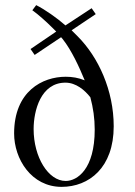

<svg xmlns="http://www.w3.org/2000/svg" viewBox="-20 -718 526 748"><path d="M35 -198C35 -99 102 10 220 10C327 10 423 -65 423 -226C423 -365 364 -495 282 -577L259 -600L353 -663L337 -686L235 -619C202 -648 155 -681 121 -698L106 -678C129 -662 163 -631 184 -610L199 -595L99 -527L115 -504L218 -573L224 -566C259 -522 289 -456 310 -405C286 -415 261 -419 236 -419C146 -419 35 -363 35 -198ZM236 -13C168 -13 111 -106 111 -215C111 -287 139 -396 235 -396C276 -396 310 -367 332 -339C343 -298 349 -257 349 -213C349 -59 281 -13 236 -13Z"/></svg>

Font: Libertinus Serif Display
Style: Regular
Weight: 400
Designer: Philipp H. Poll, Khaled Hosny
Foundry: Caleb Maclennan
Version: Version 7.050;RELEASE